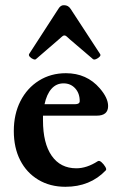

<svg xmlns="http://www.w3.org/2000/svg" viewBox="-20 -706 462 737"><path d="M231 11Q172 11 127 -16Q82 -43 57.5 -91Q33 -139 33 -203Q33 -268 58.5 -318Q84 -368 129.5 -396.5Q175 -425 233 -425Q313 -425 363 -367Q395 -330 395 -299Q395 -262 351 -262H145Q145 -254 145 -244Q145 -156 178.5 -108Q212 -60 273 -60Q313 -60 355 -87Q361 -91 369.5 -83.5Q378 -76 384 -66Q390 -56 386 -52Q326 11 231 11ZM224 -386Q196 -386 177.5 -365Q159 -344 151 -306H268Q286 -306 286 -318Q286 -348 268.5 -367Q251 -386 224 -386ZM118 -479Q115 -476 107.5 -479Q100 -482 94.5 -488Q89 -494 92 -499L204 -672Q213 -687 226 -686Q242 -686 251 -672L364 -499Q368 -494 362 -488Q356 -482 348.5 -479Q341 -476 337 -479L248 -555Q241 -561 236.5 -565.5Q232 -570 227 -570Q223 -570 218.5 -566Q214 -562 206 -555Z"/></svg>

Font: Junicode
Style: Bold
Weight: 700
Designer: Peter S. Baker
Version: Version 2.100; ttfautohint (v1.8.4)